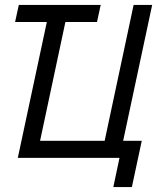

<svg xmlns="http://www.w3.org/2000/svg" viewBox="-20 -638 640 776"><path d="M52 0 184 -618H259L127 0ZM41 -549 56 -618H387L372 -549ZM52 0 184 -618H259L142 -69H403L520 -618H595L463 0ZM438 118 463 0H371L386 -69H553L513 118Z"/></svg>

Font: Victor Mono
Style: Italic
Weight: 400
Italic angle: -12°
Monospace: yes
Designer: Rune Bjørnerås
Version: Version 1.561;gftools[0.9.30]